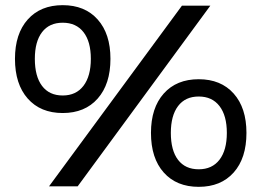

<svg xmlns="http://www.w3.org/2000/svg" viewBox="-20 -722 1013 744"><path d="M408 -494Q408 -396 358.5 -340Q309 -284 223 -284Q137 -284 87.5 -340Q38 -396 38 -494Q38 -591 87.5 -646.5Q137 -702 223 -702Q309 -702 358.5 -646.5Q408 -591 408 -494ZM115 -494Q115 -426 143 -389Q171 -352 223 -352Q275 -352 303.5 -389.5Q332 -427 332 -494Q332 -561 303.5 -597.5Q275 -634 223 -634Q171 -634 143 -597.5Q115 -561 115 -494ZM685 -700H795L281 0H170ZM935 -207Q935 -109 885.5 -53.5Q836 2 750 2Q664 2 614.5 -53.5Q565 -109 565 -207Q565 -304 614.5 -359.5Q664 -415 750 -415Q836 -415 885.5 -359.5Q935 -304 935 -207ZM642 -207Q642 -139 670 -102.5Q698 -66 750 -66Q802 -66 830.5 -103Q859 -140 859 -207Q859 -274 830.5 -311Q802 -348 750 -348Q698 -348 670 -311Q642 -274 642 -207Z"/></svg>

Font: Sapa
Style: Regular
Weight: 400
Version: Version 1.20 June 8, 2016